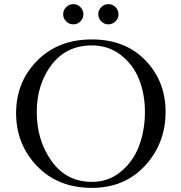

<svg xmlns="http://www.w3.org/2000/svg" viewBox="-20 -902 877 930"><path d="M425 -711Q586 -711 684 -610Q782 -509 782 -360Q782 -208 683 -100Q584 8 425 8Q261 8 159.5 -97.5Q58 -203 58 -354Q58 -505 160 -608Q262 -711 425 -711ZM158 -359Q158 -222 230 -121.5Q302 -21 425 -21Q506 -21 566 -71Q626 -121 654 -196.5Q682 -272 682 -360Q682 -445 654 -516.5Q626 -588 566 -635Q506 -682 425 -682Q301 -682 229.5 -587.5Q158 -493 158 -359ZM300.5 -798.5Q286 -813 286 -833Q286 -853 300.5 -867.5Q315 -882 335 -882Q355 -882 369.5 -867.5Q384 -853 384 -833Q384 -813 369.5 -798.5Q355 -784 335 -784Q315 -784 300.5 -798.5ZM470.5 -798.5Q456 -813 456 -833Q456 -853 470.5 -867.5Q485 -882 505 -882Q525 -882 539.5 -867.5Q554 -853 554 -833Q554 -813 539.5 -798.5Q525 -784 505 -784Q485 -784 470.5 -798.5Z"/></svg>

Font: Dihjauti
Style: Bold
Weight: 700
Designer: T. Christopher White
Version: Version 3.0.0